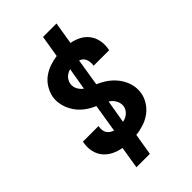

<svg xmlns="http://www.w3.org/2000/svg" viewBox="-276 -944 1153 1153"><g transform="rotate(-45 300.0 -368.0)"><path d="M169 107 192 -34Q158 -40 128.5 -54.5Q99 -69 78.5 -93.5Q58 -118 50.5 -151Q43 -184 49 -219L51 -229H183L182 -224Q180 -211 181.5 -197.5Q183 -184 189.5 -173.5Q196 -163 206.5 -155.5Q217 -148 230 -144L259 -323Q237 -332 216.5 -344.5Q196 -357 178.5 -373Q161 -389 147.5 -408.5Q134 -428 125 -450Q116 -472 112.5 -497Q109 -522 113 -548Q119 -579 136.5 -608.5Q154 -638 181 -658Q208 -678 240 -689Q272 -700 303 -704L326 -843H440L417 -701Q450 -695 478.5 -680Q507 -665 526 -640Q545 -615 551.5 -582.5Q558 -550 552 -516L550 -506H418L419 -511Q421 -523 419.5 -535.5Q418 -548 413.5 -559Q409 -570 400 -578Q391 -586 379 -590L351 -416Q374 -406 395 -393.5Q416 -381 434 -365Q452 -349 466.5 -329.5Q481 -310 491 -287.5Q501 -265 504.5 -239.5Q508 -214 504 -188Q499 -156 480 -126Q461 -96 432.5 -75.5Q404 -55 371 -44.5Q338 -34 306 -31L283 107ZM280 -450 304 -591Q293 -588 282.5 -582.5Q272 -577 264 -569Q256 -561 250.5 -550.5Q245 -540 243 -530Q241 -517 243 -505.5Q245 -494 250.5 -483.5Q256 -473 263.5 -464.5Q271 -456 280 -450ZM305 -143Q317 -145 329 -150.5Q341 -156 350 -164Q359 -172 365.5 -183Q372 -194 374 -206Q376 -219 373 -232Q370 -245 364 -255.5Q358 -266 349.5 -275Q341 -284 330 -290Z"/></g></svg>

Font: Iosevka XBd Ex Obl
Style: Regular
Weight: 800
Width: 7
Italic angle: -9°
Monospace: yes
Designer: Belleve Invis
Foundry: Belleve Invis
Version: Version 32.5.0; ttfautohint (v1.8.4)